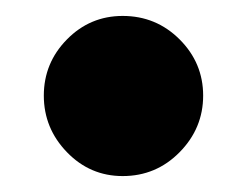

<svg xmlns="http://www.w3.org/2000/svg" viewBox="-20 -208 307 241"><path d="M134 13Q93 13 64 -17Q35 -47 35 -88Q35 -129 64 -158.5Q93 -188 134 -188Q176 -188 205.5 -158.5Q235 -129 235 -88Q235 -47 205.5 -17Q176 13 134 13Z"/></svg>

Font: MuseoModerno ExtraBold
Style: Regular
Weight: 800
Designer: Pablo Cosgaya, Héctor Gatti, Marcela Romero, and the Authors of The MuseoModerno Project.
Foundry: Omnibus-Type Team
Version: Version 1.001